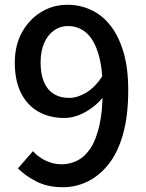

<svg xmlns="http://www.w3.org/2000/svg" viewBox="-20 -770 610 804"><path d="M244 14Q180 14 133.5 -9.5Q87 -33 55 -65L118 -137Q140 -112 172 -97Q204 -82 238 -82Q273 -82 304.5 -98Q336 -114 359.5 -150Q383 -186 396.5 -246Q410 -306 410 -393Q410 -485 392 -544.5Q374 -604 341.5 -632.5Q309 -661 264 -661Q232 -661 206 -642.5Q180 -624 165 -590Q150 -556 150 -508Q150 -461 163.5 -428Q177 -395 204 -377.5Q231 -360 269 -360Q304 -360 341 -382Q378 -404 411 -454L416 -369Q395 -341 367 -320Q339 -299 309 -287.5Q279 -276 249 -276Q188 -276 141.5 -302Q95 -328 68.5 -379.5Q42 -431 42 -508Q42 -581 72.5 -635.5Q103 -690 153 -720Q203 -750 262 -750Q315 -750 361.5 -728.5Q408 -707 442.5 -663Q477 -619 497 -552Q517 -485 517 -393Q517 -285 495 -207.5Q473 -130 434 -81.5Q395 -33 346 -9.5Q297 14 244 14Z"/></svg>

Font: Noto Sans JP Thin Medium
Style: Regular
Weight: 500
Version: Version 2.004-H2;hotconv 1.0.118;makeotfexe 2.5.65603